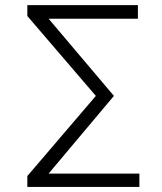

<svg xmlns="http://www.w3.org/2000/svg" viewBox="-20 -738 641 758"><path d="M87.9 0V-43L358.4 -359.4L87.9 -674.8V-717.8H524.4V-664.1H171.9L429.7 -359.4L171.9 -52.7H530.3V0Z"/></svg>

Font: Gothic A1 Light
Style: Regular
Weight: 300
Version: Version 2.50